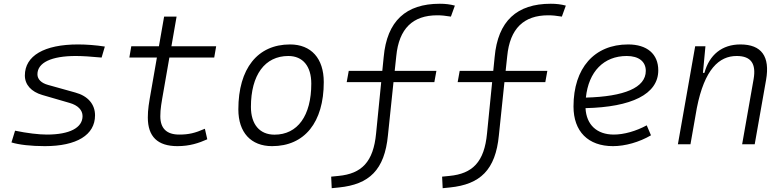

<svg xmlns="http://www.w3.org/2000/svg" viewBox="-20 -762 4142 1014"><path d="M216.8 9.8C385.3 9.8 481.9 -49.3 481.9 -152.8C481.9 -211.4 444.3 -255.4 377.4 -273.4L233.9 -313.5C198.2 -323.2 177.7 -343.3 177.7 -369.6C177.7 -431.2 251.5 -466.3 379.9 -466.3C412.6 -466.3 462.4 -463.4 516.6 -458L533.7 -516.1C487.3 -523.4 436 -527.3 392.1 -527.3C213.4 -527.3 111.3 -467.3 111.3 -363.3C111.3 -314.9 145 -277.3 203.6 -260.3L348.1 -218.3C391.1 -206.1 416 -180.7 416 -148.9C416 -86.9 347.2 -51.3 227.5 -51.3C184.6 -51.3 123.5 -58.6 59.6 -71.8L40.5 -9.8C79.6 2.4 144 9.8 216.8 9.8Z M917 9.8C981.9 9.8 1029.8 -6.3 1074.7 -26.4L1062 -82C1009.3 -59.1 977.1 -51.3 926.3 -51.3C860.4 -51.3 826.7 -83.5 826.7 -147.9C826.7 -188 832.5 -217.3 844.7 -287.1L874.5 -458H1111.3L1121.6 -517.6H885.3L912.6 -674.3H846.7L819.3 -517.6H673.3L663.1 -458H808.6L778.8 -287.1C766.1 -215.8 760.7 -184.1 760.7 -141.6C760.7 -40.5 812.5 9.8 917 9.8Z M1417 9.8C1588.4 9.8 1689.9 -115.7 1689.9 -328.6C1689.9 -453.6 1623.5 -527.3 1511.7 -527.3C1340.3 -527.3 1238.8 -399.9 1238.8 -184.1C1238.8 -62.5 1305.2 9.8 1417 9.8ZM1429.7 -50.8C1351.1 -50.8 1305.2 -105.5 1305.2 -197.3C1305.2 -366.2 1378.9 -466.3 1502.9 -466.3C1579.6 -466.3 1624 -412.1 1624 -320.3C1624 -150.9 1551.8 -50.8 1429.7 -50.8Z M1731.9 231.9 1770.5 228C1929.7 211.9 2011.2 135.7 2028.8 -47.4L2058.1 -328.1H2273.9L2284.7 -387.7H2064.5L2072.8 -465.3C2086.9 -611.8 2160.6 -681.2 2289.1 -681.2C2310.5 -681.2 2332 -679.2 2361.3 -674.3L2382.3 -732.4C2356 -739.3 2332 -742.2 2302.7 -742.2C2124 -742.2 2023.4 -651.4 2006.3 -460.4L1999 -387.7H1821.8L1811 -328.1H1993.2L1966.3 -58.1C1952.1 94.2 1889.2 155.3 1768.1 167L1729 170.9Z M2317.9 231.9 2356.4 228C2515.6 211.9 2597.2 135.7 2614.7 -47.4L2644 -328.1H2859.9L2870.6 -387.7H2650.4L2658.7 -465.3C2672.9 -611.8 2746.6 -681.2 2875 -681.2C2896.5 -681.2 2918 -679.2 2947.3 -674.3L2968.3 -732.4C2941.9 -739.3 2918 -742.2 2888.7 -742.2C2710 -742.2 2609.4 -651.4 2592.3 -460.4L2585 -387.7H2407.7L2397 -328.1H2579.1L2552.2 -58.1C2538.1 94.2 2475.1 155.3 2354 167L2314.9 170.9Z M3221.7 -51.3C3132.3 -51.3 3076.7 -103 3072.3 -190.9C3314 -196.3 3456.5 -263.7 3456.5 -390.6C3456.5 -476.6 3397.5 -527.3 3297.4 -527.3C3118.7 -527.3 3008.8 -402.3 3008.8 -199.7C3008.8 -67.9 3085.9 9.8 3217.3 9.8C3281.7 9.8 3356 -11.2 3418 -47.4L3395.5 -100.1C3338.9 -69.3 3274.9 -51.3 3221.7 -51.3ZM3074.2 -246.6C3088.4 -383.8 3168.5 -466.3 3290 -466.3C3354 -466.3 3390.6 -436.5 3390.6 -387.7C3390.6 -298.8 3276.9 -252 3074.2 -246.6Z M3560.1 0H3626.5L3660.2 -191.9C3700.7 -396.5 3777.8 -466.3 3870.6 -466.3C3946.8 -466.3 3974.1 -425.3 3960 -344.2L3899.4 0H3965.8L4025.9 -340.3C4047.4 -463.4 4002.4 -527.3 3890.1 -527.3C3793.5 -527.3 3726.1 -472.7 3700.2 -377H3692.4L3705.6 -517.6H3651.4Z"/></svg>

Font: Cascadia Mono NF Light
Style: Italic
Weight: 300
Italic angle: -10°
Monospace: yes
Designer: Aaron Bell
Foundry: Saja Typeworks
Version: Version 2404.023